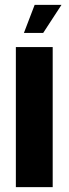

<svg xmlns="http://www.w3.org/2000/svg" viewBox="-20 -767 281 787"><path d="M45 -574H196V0H45ZM122 -747H232L157 -632H78Z"/></svg>

Font: Khand Variable Light
Style: Regular
Weight: 300
Designer: Satya Rajpurohit
Foundry: Indian Type Foundry
Version: Version 3.000